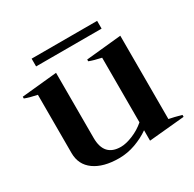

<svg xmlns="http://www.w3.org/2000/svg" viewBox="-142 -780 953 942"><g transform="rotate(-30 334.0 -308.5)"><path d="M519 -584H148V-628H519ZM651 -19V-8L450 11V-48Q415 -23 369.5 -6.5Q324 10 276 10Q188 10 137 -26.5Q86 -63 86 -129V-459Q42 -468 17 -478V-488L217 -508V-139Q217 -34 312 -34Q341 -34 380 -50Q419 -66 450 -93V-459Q408 -468 382 -478V-488L581 -508V-36Q608 -31 651 -19Z"/></g></svg>

Font: Trirong SemiBold
Style: Regular
Weight: 600
Designer: Katatrad Team
Foundry: CadsonDemak
Version: Version 1.000